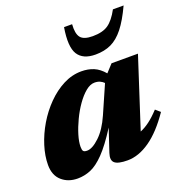

<svg xmlns="http://www.w3.org/2000/svg" viewBox="-125 -775 836 895"><g transform="rotate(-20 293.0 -327.5)"><path d="M288.5 -46.5 326 -159Q279.5 -86 243 -48.5Q206.5 -11 174.8 2Q143 15 110 15Q63 15 31.8 -12.5Q0.5 -40 0.5 -91.5Q0.5 -136 16 -185.5Q31.5 -235 59.2 -281.8Q87 -328.5 124.2 -366.2Q161.5 -404 205 -426.5Q248.5 -449 295.5 -449Q328.5 -449 355.8 -437.8Q383 -426.5 406.5 -398.5L441 -436H572L460 -90.5Q482.5 -99.5 506 -117Q529.5 -134.5 557 -164L580 -144Q525.5 -64 469 -24.5Q412.5 15 357.5 15Q310.5 15 294 1Q277.5 -13 288.5 -46.5ZM172 -119.5Q172 -103.5 176.5 -97.8Q181 -92 195 -92Q221.5 -92 257.2 -125.8Q293 -159.5 320 -221L381 -360Q373.5 -368 362.2 -373.2Q351 -378.5 335 -378.5Q313.5 -378.5 290.8 -359.8Q268 -341 246.8 -310.8Q225.5 -280.5 208.8 -245.2Q192 -210 182 -176.8Q172 -143.5 172 -119.5ZM402.5 -584.5Q452 -584.5 480 -604Q508 -623.5 533 -670H586Q556 -605.5 526.5 -568.2Q497 -531 463.2 -515.2Q429.5 -499.5 386 -499.5Q323.5 -499.5 299.2 -538.2Q275 -577 290.5 -670H330.5Q327 -624 342.5 -604.2Q358 -584.5 402.5 -584.5Z"/></g></svg>

Font: Newsreader 16pt ExtraBold
Style: Italic
Weight: 800
Italic angle: -17°
Designer: Hugues Gentile
Foundry: Production Type
Version: Version 1.003; ttfautohint (v1.8.3)